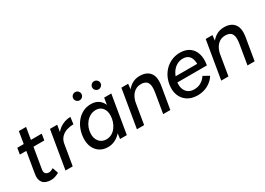

<svg xmlns="http://www.w3.org/2000/svg" viewBox="-9 -1450 3023 2191"><g transform="rotate(-30 1502.5 -354.0)"><path d="M223 12Q148 12 115 -27.5Q82 -67 94 -138L180 -656H275L190 -149Q183 -113 197.5 -94Q212 -75 245 -75Q256 -75 269.5 -80Q283 -85 303 -96L329 -20Q297 -3 271.5 4.5Q246 12 223 12ZM56 -418 69 -500H391L378 -418Z M416 0 500 -500H595L511 0ZM519 -269Q533 -350 572 -401.5Q611 -453 663.5 -477.5Q716 -502 770 -502L758 -412Q714 -412 670.5 -398.5Q627 -385 596 -353.5Q565 -322 556 -270Z M1135 0 1146 -93 1214 -500H1308L1224 0ZM972 12Q911 12 866 -17Q821 -46 798 -97.5Q775 -149 779 -216Q782 -275 802 -328.5Q822 -382 856.5 -423Q891 -464 938 -488Q985 -512 1042 -512Q1104 -512 1144 -483.5Q1184 -455 1202.5 -404.5Q1221 -354 1217 -286Q1214 -213 1193 -157Q1172 -101 1137.5 -63.5Q1103 -26 1060.5 -7Q1018 12 972 12ZM1000 -74Q1040 -74 1072 -92.5Q1104 -111 1126.5 -141.5Q1149 -172 1161.5 -209.5Q1174 -247 1175 -286Q1177 -349 1145.5 -387.5Q1114 -426 1060 -426Q1019 -426 985.5 -408Q952 -390 927.5 -360Q903 -330 889.5 -293Q876 -256 875 -216Q874 -154 908 -114Q942 -74 1000 -74ZM957 -613Q935 -613 919 -629Q903 -645 903 -666Q903 -689 919 -704.5Q935 -720 957 -720Q979 -720 995 -704.5Q1011 -689 1011 -666Q1011 -645 995 -629Q979 -613 957 -613ZM1207 -613Q1185 -613 1169 -629Q1153 -645 1153 -666Q1153 -689 1169 -704.5Q1185 -720 1207 -720Q1229 -720 1245 -704.5Q1261 -689 1261 -666Q1261 -645 1245 -629Q1229 -613 1207 -613Z M1357 0 1441 -500H1530L1520 -408L1452 0ZM1703 0 1746 -257 1845 -285 1797 0ZM1746 -257Q1757 -325 1747.5 -360.5Q1738 -396 1713.5 -409.5Q1689 -423 1654 -424Q1591 -424 1549.5 -380.5Q1508 -337 1494 -258L1454 -261Q1468 -341 1500 -397Q1532 -453 1579.5 -482.5Q1627 -512 1687 -512Q1779 -512 1822 -455.5Q1865 -399 1845 -285Z M2146 12Q2071 10 2019 -25Q1967 -60 1944 -120.5Q1921 -181 1934 -259Q1947 -336 1988 -393.5Q2029 -451 2090.5 -482.5Q2152 -514 2224 -512Q2297 -510 2344 -475Q2391 -440 2409.5 -378Q2428 -316 2413 -232H2320Q2330 -292 2323.5 -337.5Q2317 -383 2290.5 -409.5Q2264 -436 2215 -437Q2168 -438 2128.5 -414Q2089 -390 2063 -347Q2037 -304 2026 -247Q2017 -191 2030.5 -151Q2044 -111 2075.5 -89Q2107 -67 2152 -67Q2204 -66 2244.5 -90.5Q2285 -115 2309 -154L2386 -111Q2360 -70 2322.5 -42Q2285 -14 2240 -0.5Q2195 13 2146 12ZM1993 -232 2000 -303H2367L2361 -232Z M2468 0 2552 -500H2641L2631 -408L2563 0ZM2814 0 2857 -257 2956 -285 2908 0ZM2857 -257Q2868 -325 2858.5 -360.5Q2849 -396 2824.5 -409.5Q2800 -423 2765 -424Q2702 -424 2660.5 -380.5Q2619 -337 2605 -258L2565 -261Q2579 -341 2611 -397Q2643 -453 2690.5 -482.5Q2738 -512 2798 -512Q2890 -512 2933 -455.5Q2976 -399 2956 -285Z"/></g></svg>

Font: Figtree Light Medium
Style: Italic
Weight: 500
Italic angle: -9.5°
Version: Version 2.000